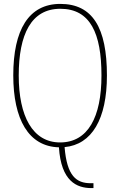

<svg xmlns="http://www.w3.org/2000/svg" viewBox="-20 -745 617 984"><path d="M449 219H459V194H445C371 194 323 157 311 9C451 -4 528 -135 528 -358C528 -604 454 -725 289 -725C127 -725 48 -592 48 -359C48 -134 126 6 282 10C293 184 373 219 449 219ZM288 -15C147 -15 76 -150 76 -358C76 -569 140 -700 289 -700C443 -700 500 -574 500 -358C500 -145 431 -15 288 -15Z"/></svg>

Font: Noto Serif Hebrew Condensed Thin
Style: Regular
Weight: 100
Width: 3
Designer: Monotype Design Team
Foundry: Monotype Imaging Inc.
Version: Version 2.004